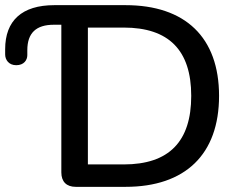

<svg xmlns="http://www.w3.org/2000/svg" viewBox="-20 -725 928 745"><path d="M467 0C699 0 830 -126 830 -353C830 -580 699 -705 467 -705H191C65 -705 0 -645 0 -534V-514C0 -493 14 -472 43 -472C73 -472 86 -492 86 -511V-530C86 -597 120 -629 189 -629H218V-56C218 -20 238 0 274 0ZM321 -618H460C635 -618 722 -530 722 -353C722 -176 636 -87 460 -87H321Z"/></svg>

Font: Nunito SemiBold
Style: Regular
Weight: 600
Designer: Vernon Adams
Foundry: Vernon Adams
Version: Version 3.602